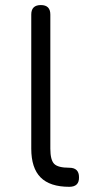

<svg xmlns="http://www.w3.org/2000/svg" viewBox="-20 -720 366 740"><path d="M247 0Q172.5 0 136.5 -36.2Q100.5 -72.5 100.5 -147V-664Q100.5 -700.5 137.5 -700.5Q174 -700.5 174 -664V-147Q174 -103.5 188.8 -88.5Q203.5 -73.5 247 -73.5Q284.5 -73.5 284.5 -37Q285.5 0 247 0Z"/></svg>

Font: Jura Light SemiBold
Style: Regular
Weight: 600
Version: Version 5.106